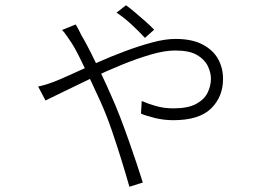

<svg xmlns="http://www.w3.org/2000/svg" viewBox="-20 -639 1040 730"><path d="M531 -495Q510 -518 481 -545Q452 -572 423 -591L459 -619Q472 -610 491.5 -593.5Q511 -577 531 -559.5Q551 -542 566 -526ZM268 -546Q274 -536 279 -526Q284 -516 289 -506Q304 -481 324 -441.5Q344 -402 365 -358Q386 -314 403 -275Q421 -235 438 -190.5Q455 -146 470.5 -102Q486 -58 499.5 -17.5Q513 23 523 55L472 71Q459 25 442 -30Q425 -85 405 -143.5Q385 -202 361 -255Q340 -301 319.5 -344.5Q299 -388 281.5 -423Q264 -458 252 -476Q245 -486 235 -501Q225 -516 216 -525ZM125 -310Q144 -314 159.5 -319Q175 -324 185 -328Q213 -339 255.5 -358.5Q298 -378 349.5 -401Q401 -424 454.5 -444Q508 -464 558 -477.5Q608 -491 647 -491Q710 -491 750 -470Q790 -449 809 -415Q828 -381 828 -339Q828 -271 782.5 -226.5Q737 -182 639 -182Q604 -182 570.5 -190Q537 -198 516 -207L519 -255Q541 -245 572.5 -236Q604 -227 639 -227Q695 -227 726 -244Q757 -261 769.5 -287Q782 -313 782 -340Q782 -363 770 -388Q758 -413 729 -430Q700 -447 646 -447Q606 -447 553 -431.5Q500 -416 442.5 -392.5Q385 -369 329.5 -342.5Q274 -316 228 -293.5Q182 -271 153 -257Z"/></svg>

Font: Noto Sans JP Thin Light
Style: Regular
Weight: 300
Version: Version 2.004-H2;hotconv 1.0.118;makeotfexe 2.5.65603